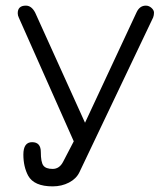

<svg xmlns="http://www.w3.org/2000/svg" viewBox="-20 -656 588 682"><path d="M105 -611 282 -220 465 -612Q476 -636 498 -636Q509 -636 518 -628Q527 -620 527 -611Q527 -602 524 -594L262 -44Q251 -21 225 -7.5Q199 6 167 6Q101 6 80 -32Q63 -64 63 -107Q63 -151 94 -151Q125 -151 125 -116Q125 -80 134 -68Q143 -56 167 -56Q191 -56 204 -81L242 -154L47 -593Q43 -601 43 -609Q43 -636 72 -636Q92 -636 105 -611Z"/></svg>

Font: Jura Medium
Style: Regular
Weight: 500
Designer: Daniel Johnson, Alexei Vanyashin
Foundry: Daniel Johnson
Version: Version 5.103